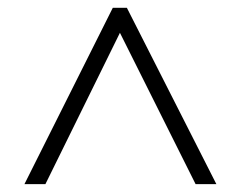

<svg xmlns="http://www.w3.org/2000/svg" viewBox="-20 -739 611 487"><path d="M284.2 -655.8 95.2 -272H42L266.1 -719.2H301.8L528.8 -272H476.1Z"/></svg>

Font: Nokora Light
Style: Regular
Weight: 300
Designer: Danh Hong
Version: Version 8.000; ttfautohint (v1.8.3)